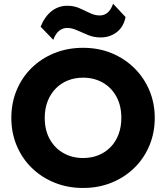

<svg xmlns="http://www.w3.org/2000/svg" viewBox="-20 -964 866 1000"><path d="M412.5 15Q332 15 263.8 -12.8Q195.5 -40.5 145 -90Q94.5 -139.5 66.8 -206Q39 -272.5 39 -350Q39 -428 66.8 -494.5Q94.5 -561 145 -610.5Q195.5 -660 263.8 -687.5Q332 -715 412.5 -715Q493.5 -715 561.5 -687Q629.5 -659 680 -609Q730.5 -559 758.2 -492.8Q786 -426.5 786 -350Q786 -272.5 758.2 -206Q730.5 -139.5 680 -90Q629.5 -40.5 561.5 -12.8Q493.5 15 412.5 15ZM412.5 -141Q456 -141 492.2 -155.5Q528.5 -170 555.5 -197.5Q582.5 -225 597.2 -263.8Q612 -302.5 612 -350Q612 -414 586.2 -461Q560.5 -508 515.2 -533.8Q470 -559.5 412.5 -559.5Q369.5 -559.5 333 -544.8Q296.5 -530 269.8 -502.5Q243 -475 228 -436.5Q213 -398 213 -350Q213 -286.5 239 -239.5Q265 -192.5 310.2 -166.8Q355.5 -141 412.5 -141ZM257.5 -756.5 191.5 -825Q213 -878 248.8 -906Q284.5 -934 330.5 -934Q365 -934 393.5 -921.5Q422 -909 447.8 -896.2Q473.5 -883.5 500 -883.5Q523 -883.5 540.5 -898.2Q558 -913 569 -944.5L634 -875Q623 -822.5 587.2 -795.8Q551.5 -769 504 -769Q469.5 -769 439.2 -781.2Q409 -793.5 381.8 -806Q354.5 -818.5 329.5 -818.5Q306.5 -818.5 287.8 -803.5Q269 -788.5 257.5 -756.5Z"/></svg>

Font: Geologica Thin Roman
Style: Bold
Weight: 700
Version: Version 1.010;gftools[0.9.28]